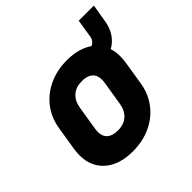

<svg xmlns="http://www.w3.org/2000/svg" viewBox="-171 -817 984 984"><g transform="rotate(-45 320.5 -325.0)"><path d="M531 -660H641L625 -565Q619 -523 598 -491Q577 -459 544 -441Q553 -414 553 -381Q553 -361 550 -340L529 -210Q519 -144 481.5 -94.5Q444 -45 385.5 -17.5Q327 10 254 10Q157 10 101.5 -38.5Q46 -87 46 -169Q46 -189 49 -210L70 -340Q80 -406 117.5 -455.5Q155 -505 213.5 -532.5Q272 -560 345 -560Q430 -560 485 -522Q496 -526 504.5 -536Q513 -546 515 -559ZM400 -340Q402 -354 402 -361Q402 -395 382 -412.5Q362 -430 324 -430Q280 -430 253.5 -406.5Q227 -383 220 -340L199 -210Q197 -196 197 -189Q197 -155 217 -137.5Q237 -120 275 -120Q319 -120 345.5 -143.5Q372 -167 379 -210Z"/></g></svg>

Font: JetBrains Mono Extra Bold
Style: Italic
Weight: 800
Italic angle: -9°
Monospace: yes
Designer: Philipp Nurullin, Konstantin Bulenkov
Foundry: JetBrains
Version: 2.002